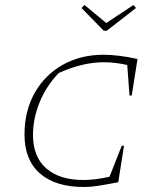

<svg xmlns="http://www.w3.org/2000/svg" viewBox="-20 -742 636 768"><path d="M316 6Q202 6 140 -48Q78 -102 78 -204Q78 -298 118.5 -370Q159 -442 230.5 -482.5Q302 -523 395 -523Q421 -523 455.5 -519Q490 -515 530 -506L507 -360H498L489 -482Q441 -493 396 -493Q310 -493 215 -450Q165 -398 138.5 -333Q112 -268 112 -202Q112 -115 165 -68.5Q218 -22 314 -22Q360 -22 418 -35L467 -159H476L453 -13Q400 -3 371 1.5Q342 6 316 6ZM395 -619 306 -710 318 -722 405 -650 514 -722 524 -710 407 -619Z"/></svg>

Font: Piazzolla SC Thin
Style: Italic
Weight: 100
Italic angle: -11.3°
Designer: Juan Pablo del Peral
Foundry: Huerta Tipografica
Version: Version 1.330